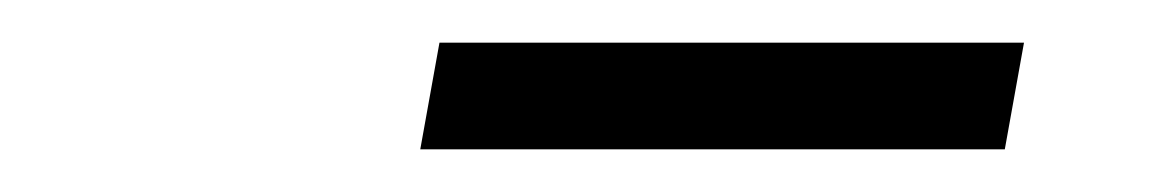

<svg xmlns="http://www.w3.org/2000/svg" viewBox="-20 -679 540 90"><path d="M460 -659 451 -609H177L186 -659Z"/></svg>

Font: Inria Sans Light
Style: Italic
Weight: 300
Italic angle: -10°
Designer: Black Foundry Team
Foundry: Black Foundry
Version: Version 1.2; ttfautohint (v1.8.3)